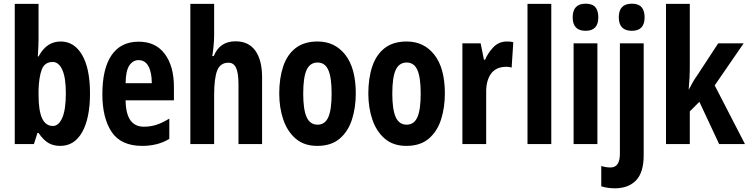

<svg xmlns="http://www.w3.org/2000/svg" viewBox="-20 -781 4059 1041"><path d="M189 -571Q189 -555 188 -529Q187 -503 185 -475H189Q212 -517 241.5 -536.5Q271 -556 309 -556Q383 -556 425.5 -482.5Q468 -409 468 -274Q468 -141 426 -65.5Q384 10 307 10Q270 10 243 -5.5Q216 -21 189 -60H183L164 0H60V-760H189ZM266 -445Q222 -445 206.5 -404Q191 -363 189 -292V-267Q189 -182 208 -140Q227 -98 267 -98Q298 -98 317.5 -142Q337 -186 337 -276Q337 -361 317.5 -403Q298 -445 266 -445Z M732 -555Q824 -555 873.5 -488.5Q923 -422 923 -310V-237H661Q662 -164 687 -129Q712 -94 760 -94Q796 -94 828.5 -104.5Q861 -115 898 -138V-28Q865 -8 828 1Q791 10 751 10Q636 10 585.5 -65.5Q535 -141 535 -270Q535 -409 585 -482Q635 -555 732 -555ZM731 -455Q701 -455 681.5 -426.5Q662 -398 661 -330H803Q803 -388 785 -421.5Q767 -455 731 -455Z M1141 -589Q1141 -564 1138 -532Q1135 -500 1131 -477H1139Q1171 -557 1257 -557Q1328 -557 1364.5 -506Q1401 -455 1401 -362V0H1273V-325Q1273 -385 1260 -413Q1247 -441 1219 -441Q1174 -441 1157.5 -398.5Q1141 -356 1141 -264V0H1012V-760H1141Z M1909 -274Q1909 -198 1888.5 -133.5Q1868 -69 1822 -29.5Q1776 10 1700 10Q1629 10 1583.5 -29Q1538 -68 1516 -132.5Q1494 -197 1494 -274Q1494 -357 1515.5 -421Q1537 -485 1583 -520.5Q1629 -556 1702 -556Q1796 -556 1852.5 -483.5Q1909 -411 1909 -274ZM1624 -273Q1624 -187 1642.5 -146Q1661 -105 1702 -105Q1742 -105 1760 -145.5Q1778 -186 1778 -274Q1778 -361 1760 -401.5Q1742 -442 1702 -442Q1661 -442 1642.5 -402Q1624 -362 1624 -273Z M2392 -274Q2392 -198 2371.5 -133.5Q2351 -69 2305 -29.5Q2259 10 2183 10Q2112 10 2066.5 -29Q2021 -68 1999 -132.5Q1977 -197 1977 -274Q1977 -357 1998.5 -421Q2020 -485 2066 -520.5Q2112 -556 2185 -556Q2279 -556 2335.5 -483.5Q2392 -411 2392 -274ZM2107 -273Q2107 -187 2125.5 -146Q2144 -105 2185 -105Q2225 -105 2243 -145.5Q2261 -186 2261 -274Q2261 -361 2243 -401.5Q2225 -442 2185 -442Q2144 -442 2125.5 -402Q2107 -362 2107 -273Z M2728 -556Q2734 -556 2742.5 -555.5Q2751 -555 2763 -552L2754 -414Q2748 -417 2738.5 -418Q2729 -419 2727 -419Q2669 -419 2642 -381Q2615 -343 2616 -279V0H2487V-546H2586L2604 -457H2610Q2626 -495 2655.5 -525.5Q2685 -556 2728 -556Z M2969 0H2840V-760H2969Z M3155 -761Q3192 -761 3208 -742Q3224 -723 3224 -687Q3224 -614 3155 -614Q3085 -614 3085 -687Q3085 -761 3155 -761ZM3219 -546V0H3090V-546Z M3335 -687Q3335 -761 3406 -761Q3442 -761 3458.5 -742Q3475 -723 3475 -687Q3475 -614 3406 -614Q3335 -614 3335 -687ZM3316 240Q3297 240 3277.5 237.5Q3258 235 3240 229V119Q3266 127 3290 127Q3341 127 3341 53V-546H3470V60Q3470 153 3429.5 196Q3389 239 3316 240Z M3720 -426Q3720 -388 3718.5 -359.5Q3717 -331 3714 -296H3715Q3729 -322 3737 -336.5Q3745 -351 3758 -369L3874 -546H4012L3855 -318L4019 0H3879L3772 -229L3720 -177V0H3591V-760H3720Z"/></svg>

Font: Noto Sans Gujarati ExtraCondensed
Style: Bold
Weight: 700
Width: 2
Designer: Jelle Bosma - Monotype Design Team, Universal Thirst
Foundry: Monotype Imaging Inc.
Version: Version 2.106; ttfautohint (v1.8.4.7-5d5b)